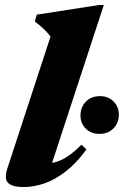

<svg xmlns="http://www.w3.org/2000/svg" viewBox="-20 -738 498 773"><path d="M183.5 -591Q175 -602 165.5 -612Q156 -622 145 -631.5Q134 -641 120 -651.5L128 -679L379.5 -718H398L175 -37.5L142.5 -79.5Q172.5 -78 198.2 -84Q224 -90 250.5 -107.2Q277 -124.5 308 -155.5L328 -136.5Q288.5 -82 246 -48.8Q203.5 -15.5 160.5 -0.2Q117.5 15 75.5 15Q26.5 15 11.5 -3Q-3.5 -21 10 -61ZM380 -199Q346.5 -199 325.2 -220.2Q304 -241.5 304 -273Q304 -306.5 325.8 -328.8Q347.5 -351 382.5 -351Q416 -351 437.2 -329.5Q458.5 -308 458.5 -276Q458.5 -243.5 437 -221.2Q415.5 -199 380 -199Z"/></svg>

Font: Newsreader 24pt ExtraBold
Style: Italic
Weight: 800
Italic angle: -17°
Designer: Hugues Gentile
Foundry: Production Type
Version: Version 1.003